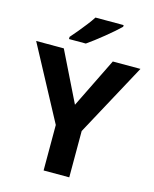

<svg xmlns="http://www.w3.org/2000/svg" viewBox="-135 -1024 895 1113"><g transform="rotate(15 313.0 -467.0)"><path d="M313 -415 460 -714H626L390 -278V0H236V-273L0 -714H166ZM466 -934V-924Q452 -910 428.5 -889.5Q405 -869 378.5 -847.5Q352 -826 326.5 -806.5Q301 -787 282 -774H181V-787Q198 -806 219.5 -832Q241 -858 262 -885Q283 -912 297 -934Z"/></g></svg>

Font: Noto Sans Cherokee
Style: Regular
Weight: 400
Designer: Monotype Design Team
Foundry: Monotype Imaging Inc.
Version: Version 2.001